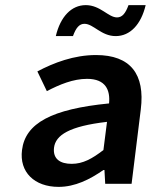

<svg xmlns="http://www.w3.org/2000/svg" viewBox="-20 -718 605 750"><path d="M66 -132C55 -46 114 12 209 12C273 12 331 -17 384 -54H388L391 0H494L530 -291C547 -428 490 -503 355 -503C269 -503 190 -473 126 -439L163 -362C213 -388 266 -410 320 -410C393 -410 411 -366 406 -314C182 -292 79 -237 66 -132ZM191 -141C197 -190 250 -225 398 -242L384 -132C340 -98 304 -78 260 -78C215 -78 186 -97 191 -141ZM198 -577H265C277 -610 290 -625 310 -625C345 -625 375 -577 432 -577C488 -577 531 -622 549 -698H482C470 -665 457 -650 437 -650C403 -650 372 -698 315 -698C259 -698 216 -653 198 -577Z"/></svg>

Font: Falling Sky
Style: ExtObl
Weight: 400
Designer: Paul D. Hunt
Foundry: Adobe Systems Incorporated
Version: Version 1.02